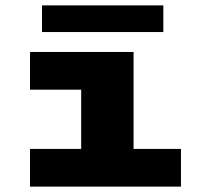

<svg xmlns="http://www.w3.org/2000/svg" viewBox="-20 -693 740 713"><path d="M91.5 0V-140H281.5V-360H91.5V-500H476V-140H652V0ZM136 -574V-673H586.5V-574Z"/></svg>

Font: Trispace SemiExpanded ExtraBold
Style: Regular
Weight: 800
Width: 6
Designer: Tyler Finck
Foundry: Etcetera Type Company
Version: Version 1.210; ttfautohint (v1.8.3)